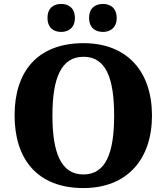

<svg xmlns="http://www.w3.org/2000/svg" viewBox="-20 -944 845 974"><path d="M503 -782C536 -782 572 -801 572 -853C572 -906 536 -924 503 -924C466 -924 432 -906 432 -853C432 -801 466 -782 503 -782ZM290 -782C325 -782 360 -801 360 -853C360 -906 325 -924 290 -924C255 -924 221 -906 221 -853C221 -801 255 -782 290 -782ZM403 10C626 10 751 -137 751 -358C751 -580 626 -725 404 -725C169 -725 54 -580 54 -359C54 -137 169 10 403 10ZM403 -59C289 -59 246 -170 246 -358C246 -546 289 -656 404 -656C518 -656 559 -546 559 -358C559 -170 518 -59 403 -59Z"/></svg>

Font: Noto Serif Malayalam ExtraBold
Style: Regular
Weight: 800
Designer: Indian type Foundry, Jelle Bosma, Monotype Design Team
Foundry: Monotype Imaging Inc.
Version: Version 2.104